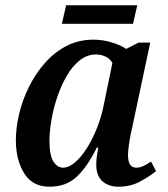

<svg xmlns="http://www.w3.org/2000/svg" viewBox="-20 -696 634 726"><path d="M167 10Q103 10 71.5 -40.5Q40 -91 40 -166Q40 -213 52.5 -265.5Q65 -318 89.5 -367.5Q114 -417 149.5 -457.5Q185 -498 231 -522Q277 -546 333 -546Q369 -546 403 -535.5Q437 -525 457 -511L504 -535H548L481 -219Q478 -208 474 -187.5Q470 -167 467 -145Q464 -123 464 -110Q464 -62 495 -62Q509 -62 522.5 -68.5Q536 -75 551 -85L570 -49Q547 -30 510.5 -10Q474 10 428 10Q390 10 367 -11Q344 -32 344 -72Q344 -89 346 -104Q348 -119 352 -138H346Q312 -68 271.5 -29Q231 10 167 10ZM219 -62Q240 -62 263 -81.5Q286 -101 307 -133.5Q328 -166 344.5 -206.5Q361 -247 370 -288L405 -458Q396 -474 379 -482Q362 -490 343 -490Q309 -490 281 -467.5Q253 -445 232 -408.5Q211 -372 196.5 -329Q182 -286 174.5 -242.5Q167 -199 167 -165Q167 -108 182 -85Q197 -62 219 -62ZM214 -606 230 -676H499L483 -606Z"/></svg>

Font: Noto Serif SemiCondensed SemiBold
Style: Italic
Weight: 600
Width: 4
Italic angle: -12°
Designer: Monotype Design Team
Foundry: Monotype Imaging Inc.
Version: Version 2.014; ttfautohint (v1.8.4.7-5d5b)